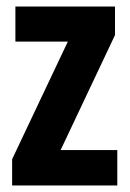

<svg xmlns="http://www.w3.org/2000/svg" viewBox="-20 -632 396 586"><path d="M338 -66H17V-146L187 -505H27V-612H331V-525L165 -174H338Z"/></svg>

Font: Noto Sans Malayalam UI ExtraCondensed
Style: Bold
Weight: 700
Width: 2
Designer: Jelle Bosma - Monotype Design Team
Foundry: Monotype Imaging Inc.
Version: Version 2.104; ttfautohint (v1.8.4.7-5d5b)